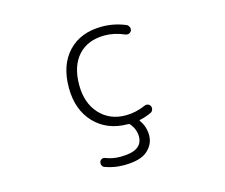

<svg xmlns="http://www.w3.org/2000/svg" viewBox="-105 -697 1210 1034"><g transform="rotate(-15 500.0 -180.0)"><path d="M655.3 -85Q664.1 -88.9 673.8 -85.4Q683.6 -82 687.5 -72.3Q689.5 -67.4 689.5 -62.5Q689.5 -57.6 687.5 -52.7Q683.6 -42 673.8 -38.1Q641.6 -23.4 612.3 -17.6Q605.5 -16.6 609.4 -10.7Q636.7 27.3 636.7 75.2Q636.7 125 596.7 160.6Q556.6 196.3 463.9 196.3Q411.1 196.3 362.3 178.7Q351.6 175.8 347.2 166Q342.8 156.2 345.7 146.5Q348.6 136.7 357.4 132.8Q366.2 128.9 375 131.8Q414.1 147.5 456.1 147.5Q458 147.5 460 147.5Q582 147.5 582 67.4Q582 28.3 554.7 -5.9Q549.8 -11.7 543 -11.7H542Q426.8 -11.7 356 -85.9Q285.2 -160.2 285.2 -283.2Q285.2 -410.2 354 -482.9Q422.9 -555.7 542 -555.7Q609.4 -555.7 672.9 -529.3Q682.6 -525.4 686.5 -514.6Q689.5 -509.8 689.5 -504.9Q689.5 -500 687.5 -494.1Q683.6 -485.4 673.8 -481.4Q664.1 -477.5 654.3 -481.4Q598.6 -505.9 543.9 -505.9Q449.2 -505.9 396 -447.3Q342.8 -388.7 342.8 -283.2Q342.8 -182.6 398.4 -121.6Q454.1 -60.5 543.9 -60.5Q599.6 -60.5 655.3 -85Z"/></g></svg>

Font: Rounded Mgen+ 1mn light
Style: Regular
Weight: 200
Designer: [Source Han Sans]
Ryoko NISHIZUKA  (kana & ideographs); Paul D. Hunt (Latin, Greek & Cyrillic); Wenlong ZHANG  (bopomofo
Version: Version 1.059.20150602